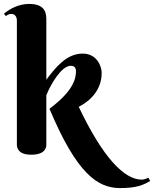

<svg xmlns="http://www.w3.org/2000/svg" viewBox="-24 -780 785 978"><path d="M212 -679C212 -708 210 -760 125 -760C70 -760 26 -735 -4 -710L6 -698C15 -705 22 -709 33 -709C54 -709 62 -693 62 -674V-44C62 -30 66 8 135 8C204 8 212 -26 212 -43V-295C235 -352 289 -445 337 -445C362 -445 363 -424 363 -418C363 -383 353 -319 228 -226C367 105 473 178 588 178C673 178 706 162 741 142L732 125C732 125 714 135 698 135C609 135 500 23 377 -236C468 -283 494 -352 494 -409C494 -440 471 -507 397 -507C314 -507 258 -435 212 -374Z"/></svg>

Font: Berkshire Swash
Style: Regular
Weight: 700
Designer: Astigmatic (AOETI)
Foundry: Astigmatic (AOETI)
Version: Version 1.000